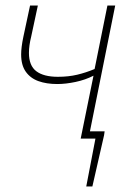

<svg xmlns="http://www.w3.org/2000/svg" viewBox="-20 -498 478 690"><path d="M290 172 323 0H280L286 -26H356L354 -12L312 172ZM270 0 316 -226Q287 -211 251.5 -203.5Q216 -196 186 -196Q147 -196 118 -206.5Q89 -217 72.5 -240.5Q56 -264 56 -302Q56 -328 64 -366L88 -478H116L92 -366Q88 -350 86 -335.5Q84 -321 84 -308Q84 -262 110.5 -242Q137 -222 188 -222Q226 -222 257.5 -229.5Q289 -237 320 -250L366 -478H394L298 0Z"/></svg>

Font: Source Sans 3 ExtraLight
Style: Italic
Weight: 250
Italic angle: -11°
Designer: Paul D. Hunt
Foundry: Adobe
Version: Version 3.046;hotconv 1.0.118;makeotfexe 2.5.65603